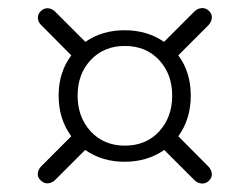

<svg xmlns="http://www.w3.org/2000/svg" viewBox="-20 -564 609 470"><path d="M81.5 -157.5 154.5 -230.5Q123.5 -272.5 123.5 -330Q123.5 -387 154.5 -428.5L82 -501.5Q73.5 -509 72.8 -519Q72 -529 80 -537Q88 -544.5 97.8 -543.8Q107.5 -543 115.5 -535L189 -461.5Q230 -490 285 -490Q340.5 -490 381.5 -461.5L455.5 -535.5Q463.5 -543.5 473.5 -544.2Q483.5 -545 492 -537Q499.5 -529.5 498.5 -519.8Q497.5 -510 490 -502L416.5 -428.5Q447 -387.5 447 -330Q447 -272.5 416.5 -230.5L489.5 -157Q497.5 -149 498.5 -139.2Q499.5 -129.5 491.5 -121.5Q483.5 -114 473.5 -114.8Q463.5 -115.5 455.5 -123.5L382 -197Q340.5 -168 285 -168Q230 -168 188.5 -197L115.5 -124Q107.5 -116 97.5 -115.2Q87.5 -114.5 79.5 -122.5Q71.5 -130 72.5 -139.8Q73.5 -149.5 81.5 -157.5ZM285.5 -207.5Q337.5 -207.5 369.5 -242.2Q401.5 -277 401.5 -330Q401.5 -382.5 369.5 -417Q337.5 -451.5 285.5 -451.5Q234.5 -451.5 202.2 -417.2Q170 -383 170 -330Q170 -277 202.2 -242.2Q234.5 -207.5 285.5 -207.5Z"/></svg>

Font: Fraunces 9pt S050 Light
Style: Regular
Weight: 300
Version: Version 1.000; ttfautohint (v1.8.3)